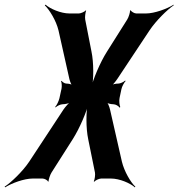

<svg xmlns="http://www.w3.org/2000/svg" viewBox="-69 -769 768 827"><path d="M446 -347 454 -385C456 -396 466 -414 472 -420L470 -422C464 -416 449 -409 441 -409C430 -409 414 -406 406 -400L408 -397C416 -402 429 -418 437 -430L575 -638C603 -680 651 -727 679 -746V-749C651 -731 596 -711 560 -711H518C510 -711 496 -719 494 -725L491 -723C492 -717 485 -694 479 -685L392 -547C362 -500 331 -426 322 -385H326C335 -426 335 -500 325 -547L298 -685C296 -694 299 -717 302 -723L301 -725C297 -719 279 -711 271 -711H230C193 -711 147 -731 127 -749L124 -746C144 -727 173 -680 183 -638L230 -428C233 -417 238 -403 244 -398L246 -401C240 -406 227 -409 217 -409C209 -409 200 -416 196 -421L194 -419C197 -413 198 -397 196 -387L187 -346C184 -333 175 -315 169 -309L170 -306C176 -312 191 -320 201 -320C212 -320 229 -324 237 -329V-333C229 -327 214 -311 205 -298L57 -73C29 -31 -21 17 -49 35L-47 38C-19 20 35 0 72 0H114C122 0 137 7 138 14L140 12C140 5 147 -17 153 -26L244 -169C274 -216 305 -289 314 -329H310C301 -289 301 -216 311 -169L340 -26C342 -17 339 5 335 12L337 14C342 7 359 0 367 0H409C446 0 492 20 512 38L514 35C494 17 466 -31 456 -73L405 -297C402 -310 395 -328 388 -333L385 -330C392 -324 407 -320 419 -320C429 -320 443 -312 446 -305L449 -308C446 -315 443 -334 446 -347Z"/></svg>

Font: Asimov
Style: EdgeExtremeIt
Weight: 500
Designer: Google
Version: Version 2.000980: 2014